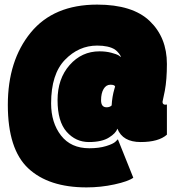

<svg xmlns="http://www.w3.org/2000/svg" viewBox="-20 -711 758 834"><path d="M402 -513Q322 -513 262 -451Q202 -389 202 -262Q202 -178 245 -122.5Q288 -67 368 -67Q410 -67 441 -76.5Q472 -86 482 -96L492 -106L559 61Q537 77 477.5 90Q418 103 356 103Q191 103 102.5 20Q14 -63 14 -255.5Q14 -448 113.5 -569.5Q213 -691 402 -691Q556 -691 630.5 -619.5Q705 -548 705 -433Q705 -365 696 -317L686 -269Q686 -261 691 -258Q696 -255 705 -257V-126Q669 -94 591 -94Q513 -94 490 -152Q483 -132 454 -114Q423 -94 366 -94Q309 -94 269.5 -138.5Q230 -183 230 -276Q230 -369 282.5 -428.5Q335 -488 412 -488Q440 -488 463 -482Q486 -476 496 -470L505 -463Q505 -468 497 -478.5Q489 -489 479 -496Q452 -513 402 -513ZM480 -335Q478 -343 459.5 -343Q441 -343 430 -324.5Q419 -306 419 -275.5Q419 -245 443 -245Q457 -245 465 -253Q467 -291 477 -325Z"/></svg>

Font: Erica One
Style: Regular
Weight: 400
Designer: Miguel Hernandez
Foundry: Miguel Hernandez
Version: Version 1.003